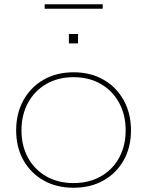

<svg xmlns="http://www.w3.org/2000/svg" viewBox="-20 -875 692 903"><path d="M326 8Q245.5 8 184.8 -26.5Q124 -61 90 -121.8Q56 -182.5 56 -262Q56 -341.5 90 -403.2Q124 -465 184.8 -500Q245.5 -535 326 -535Q406.5 -535 467.2 -500Q528 -465 562 -403.2Q596 -341.5 596 -262Q596 -182.5 562 -121.8Q528 -61 467.2 -26.5Q406.5 8 326 8ZM326 -14Q399 -14 454.2 -45.5Q509.5 -77 540.2 -133Q571 -189 571 -262Q571 -335 540.2 -391.5Q509.5 -448 454.2 -480Q399 -512 326 -512Q253 -512 197.8 -480Q142.5 -448 111.8 -391.5Q81 -335 81 -262Q81 -189 111.8 -133Q142.5 -77 197.8 -45.5Q253 -14 326 -14ZM304 -715H347V-671H304ZM463 -855V-834H190V-855Z"/></svg>

Font: Hepta Slab ExtraLight
Style: Regular
Weight: 200
Designer: Michael LaGattuta
Foundry: Michael LaGattuta
Version: Version 1.100